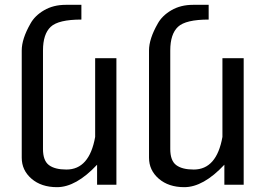

<svg xmlns="http://www.w3.org/2000/svg" viewBox="-20 -765 1094 795"><path d="M255 -63Q350 -63 374 -198V-524H462V0H382V-83Q295 10 216 10Q151 10 110.5 -25Q70 -60 70 -112V-556Q70 -604 106 -667Q124 -700 162.5 -722.5Q201 -745 252 -745H317V-684Q222 -684 190 -654Q158 -624 158 -556V-148Q158 -100 182.5 -81.5Q207 -63 255 -63Z M782 -63Q877 -63 901 -198V-524H989V0H909V-83Q822 10 743 10Q678 10 637.5 -25Q597 -60 597 -112V-556Q597 -604 633 -667Q651 -700 689.5 -722.5Q728 -745 779 -745H844V-684Q749 -684 717 -654Q685 -624 685 -556V-148Q685 -100 709.5 -81.5Q734 -63 782 -63Z"/></svg>

Font: Autonym
Style: Regular
Weight: 500
Version: Version 1.0.20131126